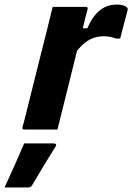

<svg xmlns="http://www.w3.org/2000/svg" viewBox="-88 -568 580 842"><path d="M164 0H19Q7 0 11 -11Q13 -17 21 -49Q29 -81 41 -129Q53 -177 67 -233Q81 -289 94.5 -343Q108 -397 119 -440Q126 -468 132 -493.5Q138 -519 143 -538H288Q299 -538 296 -527Q291 -507 285.5 -486.5Q280 -466 275 -444H295Q318 -497 349.5 -522.5Q381 -548 425 -548Q442 -548 453.5 -544Q465 -540 469 -535Q473 -531 472 -525Q463 -491 455.5 -462.5Q448 -434 439 -399H420Q408 -404 395 -406.5Q382 -409 366 -409Q335 -409 307.5 -395.5Q280 -382 250 -346Q229 -261 207 -172.5Q185 -84 164 0ZM18 61H148Q154 61 157 64.5Q160 68 156 74Q129 117 104.5 157.5Q80 198 53 244Q51 248 47 251Q43 254 36 254H-68Q-45 204 -23 155Q-1 106 18 61Z"/></svg>

Font: Recursive Sn Lnr St
Style: Bold Italic
Weight: 700
Italic angle: -15°
Version: Version 1.079;hotconv 1.0.112;makeotfexe 2.5.65598; ttfautoh